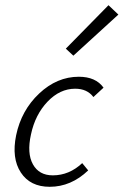

<svg xmlns="http://www.w3.org/2000/svg" viewBox="-20 -713 475 738"><path d="M262 -499 233 -526 397 -693 435 -657ZM339 -340Q315 -372 269 -372Q210 -372 162.5 -322Q115 -272 99 -196Q83 -124 106.5 -81.5Q130 -39 183 -39Q246 -39 296 -86L319 -58Q253 5 171 5Q96 5 60 -50Q24 -105 42 -193Q62 -289 130.5 -353.5Q199 -418 283 -418Q348 -418 378 -376Z"/></svg>

Font: EauTestInfant Semilight
Style: Italic
Weight: 300
Italic angle: -12°
Designer: Christian Thalmann (Catharsis Fonts)
Version: Version 0.001;PS 000.001;hotconv 1.0.88;makeotf.lib2.5.64775